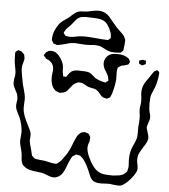

<svg xmlns="http://www.w3.org/2000/svg" viewBox="-64 -1010 983 1117"><g transform="rotate(5 428.0 -451.5)"><path d="M197 -694Q201 -696 210 -696Q218 -696 228 -694Q249 -687 267 -661Q285 -635 288 -611Q288 -605 288.5 -591Q289 -577 292 -567Q294 -559 294 -556Q294 -556 294.5 -555.5Q295 -555 295 -555Q295 -552 296.5 -553Q298 -554 300 -554Q302 -554 307 -553.5Q312 -553 313 -554Q315 -556 320 -565Q329 -579 340 -587Q355 -596 379 -596L404 -595Q434 -595 447 -588Q455 -584 465 -575Q475 -566 481 -561Q491 -555 515 -546Q522 -544 534 -542L542 -540Q544 -541 549 -546Q557 -550 558 -552V-554Q558 -562 556 -566Q555 -578 546.5 -592Q538 -606 535 -611Q522 -631 522 -652Q522 -669 531.5 -683.5Q541 -698 556 -705Q569 -711 585 -711Q601 -711 603 -711Q626 -711 644 -703Q652 -700 661 -693Q665 -692 667.5 -686.5Q670 -681 671 -679Q672 -678 673 -677Q674 -676 674 -674Q674 -673 673 -671.5Q672 -670 672 -669Q671 -667 669.5 -662.5Q668 -658 666 -657Q665 -656 656 -653Q644 -649 638 -648Q636 -648 631.5 -647Q627 -646 624 -645Q624 -645 615 -639Q613 -637 610.5 -636Q608 -635 606 -633Q604 -627 604 -622Q602 -615 602 -602L603 -572Q603 -541 590 -493Q587 -478 580 -464Q579 -463 578.5 -461Q578 -459 577 -457Q574 -455 572 -454Q570 -453 569 -453Q567 -452 563 -449.5Q559 -447 557 -447Q555 -447 551 -449Q549 -450 544.5 -450.5Q540 -451 537 -452Q528 -456 519.5 -467Q511 -478 505 -484Q501 -488 488 -496Q482 -499 467 -501Q460 -502 446 -506Q439 -508 427 -516Q413 -524 406 -526Q404 -527 401 -526.5Q398 -526 396 -527Q394 -527 391 -527.5Q388 -528 385 -527Q383 -527 380 -525.5Q377 -524 375 -523L365 -518Q356 -513 341 -493Q327 -475 321 -470Q307 -460 292 -459Q290 -459 286.5 -458Q283 -457 281 -458Q276 -458 270 -462Q260 -465 259 -466Q257 -467 255 -469.5Q253 -472 251 -473Q228 -497 228 -542Q228 -551 229.5 -564Q231 -577 232 -585Q232 -600 230 -606Q229 -610 227.5 -613Q226 -616 225 -618Q220 -629 205 -640Q201 -642 195 -644.5Q189 -647 185 -649L180 -656Q172 -664 171 -667Q171 -668 172 -669.5Q173 -671 174 -672Q175 -674 177 -677.5Q179 -681 182 -685Q191 -691 197 -694ZM761 -688Q762 -687 763.5 -687.5Q765 -688 766 -687Q767 -686 766.5 -682.5Q766 -679 766 -678Q766 -677 766.5 -672.5Q767 -668 766 -667Q765 -666 763.5 -666Q762 -666 761 -665Q760 -664 754 -661Q748 -658 745 -658Q741 -659 732 -665Q727 -667 727 -668Q727 -668 727 -670Q727 -672 726.5 -677.5Q726 -683 728 -685Q729 -687 734 -687Q738 -689 747 -691ZM832 -538 824 -519Q812 -493 810 -477Q808 -455 808 -442Q808 -430 810 -406Q811 -397 815 -383.5Q819 -370 819 -361Q819 -352 816 -342.5Q813 -333 812 -330Q804 -310 804 -299Q804 -298 807 -289Q809 -280 814 -265Q819 -250 819 -239Q819 -220 792 -181Q772 -149 768 -135Q765 -120 765 -107Q765 -98 769 -82Q770 -77 771 -71Q772 -65 772 -56Q772 -42 755.5 -17.5Q739 7 717 27Q695 47 680 50Q669 51 656.5 49.5Q644 48 639 48Q623 45 608 45Q598 45 587.5 46Q577 47 565 47Q527 47 512 28Q505 20 499.5 6.5Q494 -7 492 -12Q473 -57 455 -81Q449 -90 438 -99Q436 -100 435 -101.5Q434 -103 432 -104L420 -106Q417 -106 414.5 -107Q412 -108 409 -108Q405 -107 400 -102L390 -97Q385 -92 380.5 -82.5Q376 -73 375 -71Q372 -64 369 -57.5Q366 -51 364 -45Q358 -27 349 -9Q342 7 332 17Q324 25 313 30.5Q302 36 290 36Q276 36 259 29Q242 22 233 19Q218 14 192 12Q164 9 147 4.5Q130 0 117 -11L108 -18Q100 -28 97.5 -39Q95 -50 94.5 -62.5Q94 -75 93 -81Q92 -91 89 -102.5Q86 -114 85 -118Q77 -146 77 -158Q77 -167 79 -183Q81 -201 81 -210Q79 -253 62 -294Q58 -303 51 -316Q44 -329 40 -340Q36 -351 36 -362Q36 -369 37.5 -379Q39 -389 40 -396V-402Q40 -411 36 -427Q32 -438 23 -453Q15 -469 12 -477Q10 -483 10 -495Q10 -510 13 -523Q14 -527 15 -533Q16 -539 16 -547Q16 -561 10 -589Q9 -594 7 -606Q5 -618 5 -627Q4 -638 4 -660Q5 -663 4.5 -666Q4 -669 5 -671Q6 -674 16 -680L21 -684L26 -682Q38 -679 40 -678Q44 -676 48 -669Q55 -665 57 -661L59 -650Q59 -647 60 -644Q61 -641 61 -639Q61 -630 56.5 -616Q52 -602 51 -596Q50 -591 50 -580Q50 -566 53.5 -548Q57 -530 58 -522Q62 -498 65 -486Q67 -479 72 -461.5Q77 -444 80 -429.5Q83 -415 83 -401Q83 -386 82 -379L81 -356Q81 -343 84 -329Q89 -305 101.5 -279.5Q114 -254 116 -250Q119 -244 127 -228Q135 -212 135 -196Q135 -189 134 -180.5Q133 -172 133 -164Q135 -150 146 -111Q147 -104 151 -90Q152 -88 152.5 -84.5Q153 -81 154 -79Q156 -76 158.5 -74.5Q161 -73 162 -72Q165 -67 170 -64Q172 -63 176.5 -62.5Q181 -62 183 -61Q192 -59 205.5 -58Q219 -57 228 -56Q236 -55 252 -51Q274 -45 285 -45L294 -44Q298 -44 302 -46Q303 -46 305 -47.5Q307 -49 308 -50Q321 -60 328 -69Q354 -102 368 -130Q375 -143 385 -171Q397 -203 406 -217Q412 -226 422 -234L429 -239L441 -241Q442 -241 445 -242Q448 -243 449 -242Q452 -242 457 -240Q462 -238 465 -237Q466 -236 467.5 -236Q469 -236 470 -235Q473 -232 474.5 -229Q476 -226 477 -224L482 -217Q483 -215 481 -208V-199Q481 -194 478 -186.5Q475 -179 474 -174Q471 -164 471 -152Q471 -143 474 -132Q477 -118 486 -99Q513 -40 544 -21Q561 -10 582 -7.5Q603 -5 633 -5Q655 -7 668 -9Q689 -13 698 -21L706 -28L713 -36L716 -47Q719 -59 719 -70Q719 -80 717 -102Q717 -133 721 -148Q723 -161 729 -175.5Q735 -190 737 -194Q746 -211 752 -232Q755 -243 755 -265V-299Q755 -306 757 -320Q759 -348 758 -364Q757 -371 755.5 -382.5Q754 -394 754 -401Q754 -415 757 -427Q759 -441 759 -449Q759 -461 758 -469.5Q757 -478 756 -483Q755 -489 755 -501Q755 -529 768 -554Q774 -565 793 -591L810 -617Q816 -626 818 -628Q820 -630 824 -632Q828 -634 830 -635Q831 -636 832 -637Q833 -638 835 -638Q837 -638 840 -635Q841 -634 845 -631.5Q849 -629 849 -622Q846 -575 832 -538ZM582 -719Q558 -719 542 -725Q531 -729 519 -736Q497 -748 484 -750Q470 -752 462 -752Q453 -752 435 -750L409 -749Q397 -749 377 -751Q372 -751 356.5 -752.5Q341 -754 328 -752Q314 -751 290 -743Q285 -742 274.5 -739Q264 -736 255 -735Q249 -733 244 -733Q242 -733 229 -738L221 -740Q219 -743 218 -745Q217 -747 217 -748Q216 -750 213.5 -752.5Q211 -755 210 -758V-762Q210 -788 219 -812Q229 -835 238 -847Q244 -857 248 -861Q260 -874 280 -886L299 -900Q304 -904 314 -913.5Q324 -923 333 -929Q342 -935 352 -938Q360 -940 373 -940.5Q386 -941 396 -942Q407 -943 422 -947Q450 -953 463 -953Q497 -953 520 -934Q528 -928 546 -905Q579 -866 579 -866L615 -831Q617 -829 621.5 -824Q626 -819 628 -814Q629 -811 631.5 -806Q634 -801 635 -798V-793Q635 -769 631 -749Q631 -747 630.5 -741.5Q630 -736 628 -733Q628 -733 625 -730Q616 -721 615 -721Q613 -720 604 -720ZM514 -888Q499 -901 481 -904.5Q463 -908 446.5 -908.5Q430 -909 425 -909L398 -910Q374 -910 360 -904Q350 -899 342.5 -891.5Q335 -884 327.5 -874Q320 -864 315 -858Q309 -851 296.5 -839.5Q284 -828 280 -818Q279 -816 277.5 -813Q276 -810 275 -807Q275 -805 280 -800Q285 -792 287 -791Q289 -790 294 -789.5Q299 -789 301 -788Q305 -787 313 -787Q329 -787 351 -792Q371 -796 382 -796Q414 -798 506 -789Q513 -788 528 -788Q529 -788 532 -787.5Q535 -787 536 -788Q538 -789 544 -795Q545 -796 546.5 -797Q548 -798 550 -800Q551 -802 550.5 -806Q550 -810 550 -812Q550 -821 546 -832.5Q542 -844 537 -855Q524 -879 514 -888Z"/></g></svg>

Font: Rubik-Burned
Style: Regular
Weight: 400
Designer: NaN (generative design), Hubert & Fischer (Rubik source font outlines)
Foundry: NaN, Hubert & Fischer
Version: Version 1.000